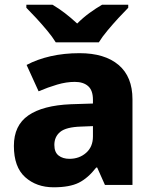

<svg xmlns="http://www.w3.org/2000/svg" viewBox="-20 -786 653 816"><path d="M318 -560Q425 -560 484 -510Q543 -460 543 -364V0H426L393 -74H389Q354 -29 315 -9.5Q276 10 208 10Q135 10 87 -33Q39 -76 39 -166Q39 -253 100.5 -295.5Q162 -338 281 -343L375 -346V-362Q375 -402 354.5 -420Q334 -438 298 -438Q262 -438 223 -426.5Q184 -415 144 -398L93 -510Q138 -534 195 -547Q252 -560 318 -560ZM324 -248Q261 -246 236 -225.5Q211 -205 211 -170Q211 -139 229 -125Q247 -111 275 -111Q317 -111 346 -136.5Q375 -162 375 -206V-250ZM217 -606Q203 -629 180.5 -656Q158 -683 134.5 -708.5Q111 -734 92 -753V-766H203Q230 -750 255.5 -730.5Q281 -711 308 -686Q333 -711 360.5 -731Q388 -751 414 -766H525V-753Q507 -735 483.5 -709.5Q460 -684 437 -656.5Q414 -629 400 -606Z"/></svg>

Font: Noto Sans Myanmar ExtraBold
Style: Regular
Weight: 800
Designer: Monotype Design Team
Foundry: Monotype Imaging Inc.
Version: Version 2.107; ttfautohint (v1.8.4.7-5d5b)